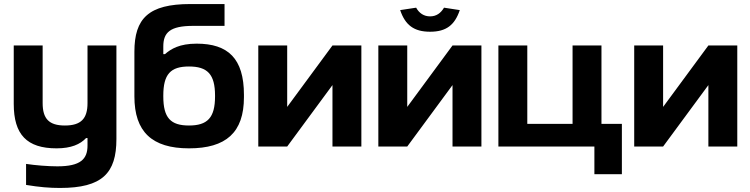

<svg xmlns="http://www.w3.org/2000/svg" viewBox="-20 -725 3710 950"><path d="M556 -37V-500H413V-215C413 -138 381 -104 301 -104C222 -104 191 -138 191 -215V-500H48V-211C48 -59 113 9 260 9C332 9 377 -11 406 -42H413V-5C413 62 379 98 264 98C218 98 155 93 109 86V190C176 201 225 205 277 205C486 205 556 132 556 -37Z M1187 -244V-256C1187 -436 1108 -509 953 -509C868 -509 826 -483 796 -457H788V-495C788 -564 821 -597 936 -597H1091V-705H922C715 -705 645 -634 645 -469V-248C645 -73 732 9 915 9C1098 9 1187 -69 1187 -244ZM788 -248V-252C788 -358 824 -396 915 -396C1006 -396 1044 -358 1044 -252V-248C1044 -142 1006 -104 915 -104C824 -104 788 -142 788 -248Z M1258 0H1401L1625 -304V0H1768V-500H1625L1401 -196V-500H1258Z M1852 0H1995L2219 -304V0H2362V-500H2219L1995 -196V-500H1852ZM1960 -675 2039 -687C2054 -660 2077 -644 2108 -644C2139 -644 2161 -660 2177 -687L2255 -675C2230 -601 2188 -568 2108 -568C2028 -568 1985 -601 1960 -675Z M2446 -500V0H2921V137H3057V-112H2956V-500H2813V-112H2589V-500Z M3118 0H3261L3485 -304V0H3628V-500H3485L3261 -196V-500H3118Z"/></svg>

Font: LT Wave Bold
Style: Regular
Weight: 700
Designer: Daniel Lyons
Version: Version 2.5 (Glyphs App)